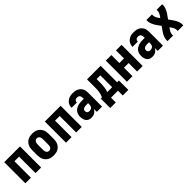

<svg xmlns="http://www.w3.org/2000/svg" viewBox="329 -1876 3342 3342"><g transform="rotate(-45 2000.0 -205.0)"><path d="M56 0V-520H444V0H307V-406H193V0Z M750 8Q723 8 695.5 3Q668 -2 643.5 -15Q619 -28 600 -48Q581 -68 569 -93Q557 -118 552.5 -145.5Q548 -173 548 -200V-320Q548 -347 552.5 -374.5Q557 -402 569 -427Q581 -452 600 -472Q619 -492 643.5 -505Q668 -518 695.5 -523Q723 -528 750 -528Q777 -528 804.5 -523Q832 -518 856.5 -505Q881 -492 900 -472Q919 -452 931 -427Q943 -402 947.5 -374.5Q952 -347 952 -320V-200Q952 -173 947.5 -145.5Q943 -118 931 -93Q919 -68 900 -48Q881 -28 856.5 -15Q832 -2 804.5 3Q777 8 750 8ZM750 -106Q766 -106 780.5 -114.5Q795 -123 802.5 -137.5Q810 -152 812.5 -168Q815 -184 815 -200V-320Q815 -336 812.5 -352Q810 -368 802.5 -382.5Q795 -397 780.5 -405.5Q766 -414 750 -414Q734 -414 719.5 -405.5Q705 -397 697.5 -382.5Q690 -368 687.5 -352Q685 -336 685 -320V-200Q685 -184 687.5 -168Q690 -152 697.5 -137.5Q705 -123 719.5 -114.5Q734 -106 750 -106Z M1056 0V-520H1444V0H1307V-406H1193V0Z M1681 8Q1661 8 1642.5 4Q1624 0 1608 -10Q1592 -20 1580 -35.5Q1568 -51 1561 -68.5Q1554 -86 1551 -105Q1548 -124 1548 -143Q1548 -170 1554.5 -196.5Q1561 -223 1576.5 -245Q1592 -267 1615 -282Q1638 -297 1663.5 -306Q1689 -315 1715.5 -318Q1742 -321 1769 -321H1815V-346Q1815 -360 1811.5 -374Q1808 -388 1799 -399Q1790 -410 1776.5 -415.5Q1763 -421 1748 -421Q1736 -421 1723.5 -417.5Q1711 -414 1701.5 -405.5Q1692 -397 1687.5 -385Q1683 -373 1683 -360H1554Q1554 -384 1560.5 -407.5Q1567 -431 1580 -451.5Q1593 -472 1612.5 -487Q1632 -502 1654 -511.5Q1676 -521 1700 -524.5Q1724 -528 1748 -528Q1774 -528 1799 -524Q1824 -520 1847 -510Q1870 -500 1889.5 -482.5Q1909 -465 1921.5 -443Q1934 -421 1939 -396Q1944 -371 1944 -346V0H1815V-73Q1806 -54 1792 -38.5Q1778 -23 1760 -12Q1742 -1 1721.5 3.5Q1701 8 1681 8ZM1734 -99Q1750 -99 1766 -104Q1782 -109 1793.5 -120.5Q1805 -132 1810 -148Q1815 -164 1815 -180V-214H1769Q1759 -214 1749 -213Q1739 -212 1729 -210Q1719 -208 1709 -203.5Q1699 -199 1691.5 -192Q1684 -185 1680.5 -175.5Q1677 -166 1677 -155Q1677 -144 1680.5 -133Q1684 -122 1692 -114Q1700 -106 1711.5 -102.5Q1723 -99 1734 -99Z M2027 118V-114H2056Q2068 -138 2075.5 -164Q2083 -190 2087.5 -217Q2092 -244 2093 -271Q2094 -298 2094 -325V-520H2429V-114H2473V118H2336V0H2164V118ZM2186 -114H2307V-406H2216V-325Q2216 -271 2210.5 -217.5Q2205 -164 2186 -114Z M2556 0V-520H2693V-323H2807V-520H2944V0H2807V-209H2693V0Z M3181 8Q3161 8 3142.5 4Q3124 0 3108 -10Q3092 -20 3080 -35.5Q3068 -51 3061 -68.5Q3054 -86 3051 -105Q3048 -124 3048 -143Q3048 -170 3054.5 -196.5Q3061 -223 3076.5 -245Q3092 -267 3115 -282Q3138 -297 3163.5 -306Q3189 -315 3215.5 -318Q3242 -321 3269 -321H3315V-346Q3315 -360 3311.5 -374Q3308 -388 3299 -399Q3290 -410 3276.5 -415.5Q3263 -421 3248 -421Q3236 -421 3223.5 -417.5Q3211 -414 3201.5 -405.5Q3192 -397 3187.5 -385Q3183 -373 3183 -360H3054Q3054 -384 3060.5 -407.5Q3067 -431 3080 -451.5Q3093 -472 3112.5 -487Q3132 -502 3154 -511.5Q3176 -521 3200 -524.5Q3224 -528 3248 -528Q3274 -528 3299 -524Q3324 -520 3347 -510Q3370 -500 3389.5 -482.5Q3409 -465 3421.5 -443Q3434 -421 3439 -396Q3444 -371 3444 -346V0H3315V-73Q3306 -54 3292 -38.5Q3278 -23 3260 -12Q3242 -1 3221.5 3.5Q3201 8 3181 8ZM3234 -99Q3250 -99 3266 -104Q3282 -109 3293.5 -120.5Q3305 -132 3310 -148Q3315 -164 3315 -180V-214H3269Q3259 -214 3249 -213Q3239 -212 3229 -210Q3219 -208 3209 -203.5Q3199 -199 3191.5 -192Q3184 -185 3180.5 -175.5Q3177 -166 3177 -155Q3177 -144 3180.5 -133Q3184 -122 3192 -114Q3200 -106 3211.5 -102.5Q3223 -99 3234 -99Z M3556 0V-26Q3556 -48 3561.5 -69Q3567 -90 3575.5 -110.5Q3584 -131 3595 -149.5Q3606 -168 3619 -186L3671 -260L3619 -334Q3606 -352 3595 -370.5Q3584 -389 3575.5 -409.5Q3567 -430 3561.5 -451Q3556 -472 3556 -494V-520H3693V-494Q3693 -481 3696 -468.5Q3699 -456 3704.5 -444Q3710 -432 3716.5 -421Q3723 -410 3731 -400L3750 -372L3769 -400Q3777 -410 3783.5 -421Q3790 -432 3795.5 -444Q3801 -456 3804 -468.5Q3807 -481 3807 -494V-520H3944V-494Q3944 -472 3938.5 -451Q3933 -430 3924.5 -409.5Q3916 -389 3905 -370.5Q3894 -352 3881 -334L3829 -260L3881 -186Q3894 -168 3905 -149.5Q3916 -131 3924.5 -110.5Q3933 -90 3938.5 -69Q3944 -48 3944 -26V0H3807V-26Q3807 -39 3804 -51.5Q3801 -64 3795.5 -76Q3790 -88 3783.5 -99Q3777 -110 3769 -120L3750 -148L3731 -120Q3723 -110 3716.5 -99Q3710 -88 3704.5 -76Q3699 -64 3696 -51.5Q3693 -39 3693 -26V0Z"/></g></svg>

Font: Iosevka Curly Heavy
Style: Regular
Weight: 900
Monospace: yes
Designer: Belleve Invis
Foundry: Belleve Invis
Version: Version 22.1.2; ttfautohint (v1.8.4)